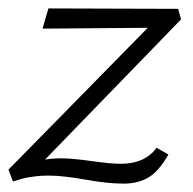

<svg xmlns="http://www.w3.org/2000/svg" viewBox="-21 -426 459 456"><path d="M266 -37Q323 -37 351 -75L379 -59Q355 -17 329 -3Q303 11 269 10Q234 10 181 0.5Q128 -9 94 -9Q77 -9 61.5 -7Q46 -5 37.5 -3Q29 -1 20 2L10 5L-1 -23L330 -360L80 -358L94 -406L402 -405L409 -380L86 -47Q104 -50 124 -50Q150 -50 196 -43.5Q242 -37 266 -37Z"/></svg>

Font: EauTest Semilight
Style: Italic
Weight: 300
Italic angle: -12°
Designer: Christian Thalmann (Catharsis Fonts)
Version: Version 0.001;PS 000.001;hotconv 1.0.88;makeotf.lib2.5.64775